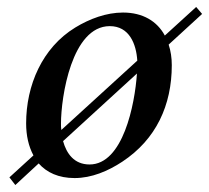

<svg xmlns="http://www.w3.org/2000/svg" viewBox="-20 -497 600 551"><path d="M7 12 24 34 91 -28C114 -2 148 14 194 14C243 14 290 -6 331 -33C428 -97 473 -195 473 -310C473 -331 470 -351 464 -369L560 -457L543 -477L453 -395C431 -436 390 -461 333 -461C285 -461 237 -443 196 -418C101 -360 55 -252 55 -143C55 -108 62 -77 76 -51ZM155 -142C155 -219 186 -422 295 -422C351 -422 371 -371 374 -323L156 -124C155 -130 155 -136 155 -142ZM161 -92 373 -286C367 -197 333 -25 237 -25C193 -25 171 -56 161 -92Z"/></svg>

Font: KpRoman
Style: SemiboldItalic
Weight: 600
Italic angle: -11°
Version: Version 0.66